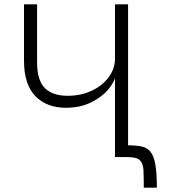

<svg xmlns="http://www.w3.org/2000/svg" viewBox="-20 -720 783 880"><path d="M507 -700H567V0H507ZM515 -394Q511 -354 480.5 -315.5Q450 -277 399 -251.5Q348 -226 282 -226Q194 -226 142 -279.5Q90 -333 90 -442V-700H150V-434Q150 -352 185.5 -316.5Q221 -281 290 -281Q351 -281 400 -304Q449 -327 478 -366Q507 -405 507 -451ZM566 -54Q604 -54 629.5 -48.5Q655 -43 670 -24Q685 -5 692 34Q699 73 699 140H639Q639 91 637.5 60Q636 29 621 14.5Q606 0 565 0Z"/></svg>

Font: Moderustic Light
Style: Regular
Weight: 300
Designer: Tural Alisoy
Foundry: TAFT Foundry
Version: Version 2.120